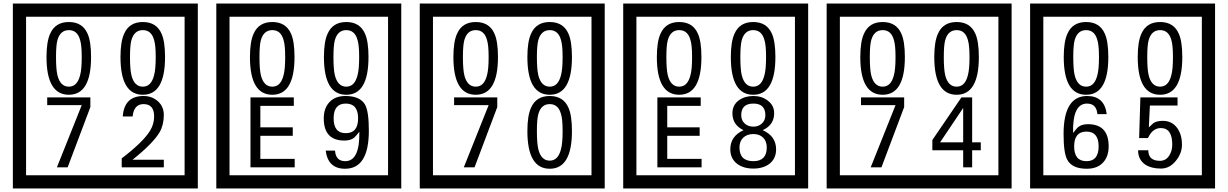

<svg xmlns="http://www.w3.org/2000/svg" viewBox="-20 -980 6970 1090"><path d="M1103 90H53V-960H1103ZM1028 15V-885H128V15ZM497 -656Q497 -442 371 -442Q244 -442 244 -656Q244 -744 265 -789Q294 -855 371 -855Q448 -855 477 -789Q497 -745 497 -656ZM444 -656Q444 -723 435 -752Q420 -809 371 -809Q322 -809 306 -752Q298 -723 298 -656Q298 -587 306 -553Q322 -488 371 -488Q419 -488 435 -554Q444 -587 444 -656ZM917 -656Q917 -442 791 -442Q664 -442 664 -656Q664 -744 685 -789Q714 -855 791 -855Q868 -855 897 -789Q917 -745 917 -656ZM864 -656Q864 -723 855 -752Q840 -809 791 -809Q742 -809 726 -752Q718 -723 718 -656Q718 -587 726 -553Q742 -488 791 -488Q839 -488 855 -554Q864 -587 864 -656ZM493 -372 364 -30H303L444 -383H248V-427H493ZM910 -30H671V-81Q792 -173 832 -238Q855 -276 855 -319Q855 -389 795 -389Q740 -389 733 -319H677Q685 -435 795 -435Q843 -435 876.5 -405Q910 -375 910 -327Q910 -271 886 -229Q848 -165 732 -73H910Z M2258 90H1208V-960H2258ZM2183 15V-885H1283V15ZM1652 -656Q1652 -442 1526 -442Q1399 -442 1399 -656Q1399 -744 1420 -789Q1449 -855 1526 -855Q1603 -855 1632 -789Q1652 -745 1652 -656ZM1599 -656Q1599 -723 1590 -752Q1575 -809 1526 -809Q1477 -809 1461 -752Q1453 -723 1453 -656Q1453 -587 1461 -553Q1477 -488 1526 -488Q1574 -488 1590 -554Q1599 -587 1599 -656ZM2072 -656Q2072 -442 1946 -442Q1819 -442 1819 -656Q1819 -744 1840 -789Q1869 -855 1946 -855Q2023 -855 2052 -789Q2072 -745 2072 -656ZM2019 -656Q2019 -723 2010 -752Q1995 -809 1946 -809Q1897 -809 1881 -752Q1873 -723 1873 -656Q1873 -587 1881 -553Q1897 -488 1946 -488Q1994 -488 2010 -554Q2019 -587 2019 -656ZM1653 -30H1402V-427H1648V-379H1458V-257H1642V-209H1458V-78H1653ZM2074 -238Q2074 -22 1939 -22Q1842 -22 1829 -125H1882Q1886 -65 1940 -65Q2023 -65 2020 -232Q1999 -205 1989 -197Q1969 -182 1935 -182Q1818 -182 1818 -308Q1818 -366 1850.5 -400.5Q1883 -435 1941 -435Q2025 -435 2053 -385Q2074 -346 2074 -238ZM2013 -308Q2013 -392 1943 -392Q1874 -392 1874 -308Q1874 -224 1943 -224Q2013 -224 2013 -308Z M3413 90H2363V-960H3413ZM3338 15V-885H2438V15ZM2807 -656Q2807 -442 2681 -442Q2554 -442 2554 -656Q2554 -744 2575 -789Q2604 -855 2681 -855Q2758 -855 2787 -789Q2807 -745 2807 -656ZM2754 -656Q2754 -723 2745 -752Q2730 -809 2681 -809Q2632 -809 2616 -752Q2608 -723 2608 -656Q2608 -587 2616 -553Q2632 -488 2681 -488Q2729 -488 2745 -554Q2754 -587 2754 -656ZM3227 -656Q3227 -442 3101 -442Q2974 -442 2974 -656Q2974 -744 2995 -789Q3024 -855 3101 -855Q3178 -855 3207 -789Q3227 -745 3227 -656ZM3174 -656Q3174 -723 3165 -752Q3150 -809 3101 -809Q3052 -809 3036 -752Q3028 -723 3028 -656Q3028 -587 3036 -553Q3052 -488 3101 -488Q3149 -488 3165 -554Q3174 -587 3174 -656ZM2803 -372 2674 -30H2613L2754 -383H2558V-427H2803ZM3227 -236Q3227 -22 3101 -22Q2974 -22 2974 -236Q2974 -324 2995 -369Q3024 -435 3101 -435Q3178 -435 3207 -369Q3227 -325 3227 -236ZM3174 -236Q3174 -303 3165 -332Q3150 -389 3101 -389Q3052 -389 3036 -332Q3028 -303 3028 -236Q3028 -167 3036 -133Q3052 -68 3101 -68Q3149 -68 3165 -134Q3174 -167 3174 -236Z M4568 90H3518V-960H4568ZM4493 15V-885H3593V15ZM3962 -656Q3962 -442 3836 -442Q3709 -442 3709 -656Q3709 -744 3730 -789Q3759 -855 3836 -855Q3913 -855 3942 -789Q3962 -745 3962 -656ZM3909 -656Q3909 -723 3900 -752Q3885 -809 3836 -809Q3787 -809 3771 -752Q3763 -723 3763 -656Q3763 -587 3771 -553Q3787 -488 3836 -488Q3884 -488 3900 -554Q3909 -587 3909 -656ZM4382 -656Q4382 -442 4256 -442Q4129 -442 4129 -656Q4129 -744 4150 -789Q4179 -855 4256 -855Q4333 -855 4362 -789Q4382 -745 4382 -656ZM4329 -656Q4329 -723 4320 -752Q4305 -809 4256 -809Q4207 -809 4191 -752Q4183 -723 4183 -656Q4183 -587 4191 -553Q4207 -488 4256 -488Q4304 -488 4320 -554Q4329 -587 4329 -656ZM3963 -30H3712V-427H3958V-379H3768V-257H3952V-209H3768V-78H3963ZM4386 -132Q4386 -79 4347 -49Q4311 -23 4257 -23Q4202 -23 4166 -49Q4126 -79 4126 -132Q4126 -207 4201 -241Q4138 -271 4138 -337Q4138 -384 4175 -411Q4209 -435 4257 -435Q4304 -435 4337 -410Q4375 -383 4375 -337Q4375 -271 4310 -241Q4386 -207 4386 -132ZM4325 -326Q4325 -392 4257 -392Q4188 -392 4188 -326Q4188 -297 4207.5 -279Q4227 -261 4257 -261Q4286 -261 4305.5 -279Q4325 -297 4325 -326ZM4333 -143Q4333 -178 4312.5 -198.5Q4292 -219 4257 -219Q4221 -219 4199.5 -198.5Q4178 -178 4178 -143Q4178 -65 4257 -65Q4333 -65 4333 -143Z M5723 90H4673V-960H5723ZM5648 15V-885H4748V15ZM5117 -656Q5117 -442 4991 -442Q4864 -442 4864 -656Q4864 -744 4885 -789Q4914 -855 4991 -855Q5068 -855 5097 -789Q5117 -745 5117 -656ZM5064 -656Q5064 -723 5055 -752Q5040 -809 4991 -809Q4942 -809 4926 -752Q4918 -723 4918 -656Q4918 -587 4926 -553Q4942 -488 4991 -488Q5039 -488 5055 -554Q5064 -587 5064 -656ZM5537 -656Q5537 -442 5411 -442Q5284 -442 5284 -656Q5284 -744 5305 -789Q5334 -855 5411 -855Q5488 -855 5517 -789Q5537 -745 5537 -656ZM5484 -656Q5484 -723 5475 -752Q5460 -809 5411 -809Q5362 -809 5346 -752Q5338 -723 5338 -656Q5338 -587 5346 -553Q5362 -488 5411 -488Q5459 -488 5475 -554Q5484 -587 5484 -656ZM5113 -372 4984 -30H4923L5064 -383H4868V-427H5113ZM5548 -127H5499V-30H5448V-127H5273V-185L5438 -427H5499V-172H5548ZM5448 -172V-367L5317 -172Z M6878 90H5828V-960H6878ZM6803 15V-885H5903V15ZM6272 -656Q6272 -442 6146 -442Q6019 -442 6019 -656Q6019 -744 6040 -789Q6069 -855 6146 -855Q6223 -855 6252 -789Q6272 -745 6272 -656ZM6219 -656Q6219 -723 6210 -752Q6195 -809 6146 -809Q6097 -809 6081 -752Q6073 -723 6073 -656Q6073 -587 6081 -553Q6097 -488 6146 -488Q6194 -488 6210 -554Q6219 -587 6219 -656ZM6692 -656Q6692 -442 6566 -442Q6439 -442 6439 -656Q6439 -744 6460 -789Q6489 -855 6566 -855Q6643 -855 6672 -789Q6692 -745 6692 -656ZM6639 -656Q6639 -723 6630 -752Q6615 -809 6566 -809Q6517 -809 6501 -752Q6493 -723 6493 -656Q6493 -587 6501 -553Q6517 -488 6566 -488Q6614 -488 6630 -554Q6639 -587 6639 -656ZM6274 -149Q6274 -91 6241.5 -56.5Q6209 -22 6150 -22Q6066 -22 6039 -73Q6018 -111 6018 -219Q6018 -435 6152 -435Q6250 -435 6263 -332H6210Q6205 -392 6151 -392Q6068 -392 6072 -225Q6093 -253 6103 -260Q6123 -275 6156 -275Q6274 -275 6274 -149ZM6217 -149Q6217 -233 6148 -233Q6078 -233 6078 -149Q6078 -65 6148 -65Q6217 -65 6217 -149ZM6690 -160Q6691 -111 6655.5 -67Q6620 -23 6571 -23Q6516 -23 6481 -46Q6441 -74 6441 -127H6499Q6499 -67 6565 -67Q6599 -67 6618 -97Q6635 -124 6635 -159Q6635 -253 6570 -253Q6523 -253 6497 -196H6447L6454 -427H6665V-381H6508L6502 -257Q6515 -269 6528 -281Q6547 -294 6582 -294Q6634 -294 6664 -252Q6690 -215 6690 -160Z"/></svg>

Font: Unicode BMP Fallback SIL
Style: Regular
Weight: 400
Foundry: NRSI, SIL International
Version: Version 5.1 Based on Unicode 5.1